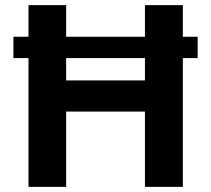

<svg xmlns="http://www.w3.org/2000/svg" viewBox="-20 -727 820 747"><path d="M749 -501H691.4V0H543.9V-293H237.3V0H90.8V-501H32.2V-584H90.8V-707H237.3V-584H543.9V-707H691.4V-584H749ZM543.9 -414.1V-501H237.3V-414.1Z"/></svg>

Font: WEMIX Pretendard
Style: Bold
Weight: 700
Designer: Base glyphs from Inter by Rasmus Andersson; Hangeul glyphs from Noto Sans CJK(Source Han Sans) by Jang Soo-young and Kan
Foundry: Kil Hyung-jin
Version: Version 1.000